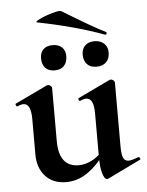

<svg xmlns="http://www.w3.org/2000/svg" viewBox="-52 -738 609 795"><g transform="rotate(-5 253.0 -341.0)"><path d="M74 -113V-260Q74 -325 43 -325Q32 -325 18 -318H17Q13 -318 11 -323.5Q9 -329 12 -330L146 -394L151 -395Q156 -395 161.5 -390.5Q167 -386 167 -382V-161Q167 -53 250 -53Q278 -53 307.5 -69Q337 -85 354 -111L360 -99Q324 -47 282 -17.5Q240 12 192 12Q137 12 105.5 -22.5Q74 -57 74 -113ZM456 -54Q470 -54 497 -65H499Q502 -65 504.5 -60Q507 -55 504 -54L366 13Q364 14 361 14Q350 14 342.5 -12Q335 -38 335 -82V-260Q335 -325 304 -325Q293 -325 278 -318H277Q274 -318 272 -323.5Q270 -329 273 -330L407 -394Q409 -395 412 -395Q417 -395 422.5 -390.5Q428 -386 428 -382V-116Q428 -82 434.5 -68Q441 -54 456 -54ZM130 -657Q118 -659 141.5 -670.5Q165 -682 195.5 -690.5Q226 -699 232 -695L277 -668Q354 -621 409 -593Q412 -592 412 -589Q412 -586 410 -583.5Q408 -581 405 -582Q287 -626 130 -657ZM132 -508Q132 -531 145.5 -544.5Q159 -558 184 -558Q209 -558 223 -544.5Q237 -531 237 -508Q237 -482 223 -467.5Q209 -453 184 -453Q159 -453 145.5 -467.5Q132 -482 132 -508ZM305 -508Q305 -531 319 -545Q333 -559 358 -559Q383 -559 398 -545Q413 -531 413 -508Q413 -482 398.5 -467.5Q384 -453 358 -453Q333 -453 319 -467.5Q305 -482 305 -508Z"/></g></svg>

Font: Cormorant Infant
Style: Bold
Weight: 700
Designer: Christian Thalmann (Catharsis Fonts)
Foundry: Catharsis Fonts
Version: Version 4.000